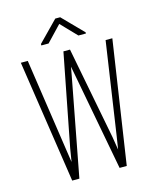

<svg xmlns="http://www.w3.org/2000/svg" viewBox="-131 -987 861 1074"><g transform="rotate(-15 300.0 -450.0)"><path d="M151.4 0H192.9L301.3 -570.8L309.6 -617.2L318.4 -571.3L425.8 0H467.3L574.2 -710.9H535.2L456.1 -176.3L444.3 -101.1L432.1 -176.3L329.1 -710.9H291L187 -176.3L174.8 -101.6L163.6 -176.3L84.5 -710.9H44.4ZM438.5 -781.7 322.8 -899.9H294.4L180.2 -783.2V-774.9H222.2L308.1 -865.2L395 -774.9H438.5Z"/></g></svg>

Font: Roboto Mono ExtraLight
Style: Regular
Weight: 250
Monospace: yes
Designer: Google
Version: Version 3.000